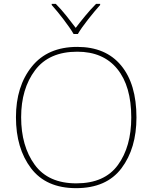

<svg xmlns="http://www.w3.org/2000/svg" viewBox="-20 -969 794 999"><path d="M690 -358Q690 -532 610 -628.5Q530 -725 382 -725Q228 -725 145.5 -622.5Q63 -520 63 -359Q63 -197 141.5 -93.5Q220 10 376 10Q534 10 612 -93.5Q690 -197 690 -358ZM90 -359Q90 -507 162.5 -603.5Q235 -700 382 -700Q517 -700 590 -610.5Q663 -521 663 -358Q663 -206 593.5 -110.5Q524 -15 377 -15Q231 -15 160.5 -112Q90 -209 90 -359ZM501 -949H480Q452 -921 423.5 -886.5Q395 -852 374 -824Q353 -852 325.5 -886.5Q298 -921 270 -949H249V-943Q277 -912 311 -867.5Q345 -823 363 -792H385Q403 -823 438 -867.5Q473 -912 501 -943Z"/></svg>

Font: Noto Sans UI Thin
Style: Regular
Weight: 250
Designer: Monotype Design Team
Foundry: Monotype Imaging Inc.
Version: Version 1.901